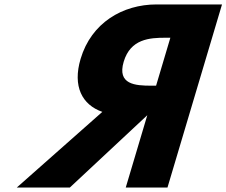

<svg xmlns="http://www.w3.org/2000/svg" viewBox="-20 -845 1020 865"><path d="M980.2 -825 734.5 0H546.5L643.6 -326L294.5 0H55.5L441 -341C349.6 -373 306.3 -456 343.2 -580C391.4 -742 532.2 -825 685.2 -825ZM683.2 -459 747.5 -675H725.5C654.5 -675 568 -670 537.3 -567C506.7 -464 590.2 -459 661.2 -459Z"/></svg>

Font: Hussar
Style: BdOblThree
Weight: 700
Foundry: Cannot Into Space Fonts
Version: Version 2.00